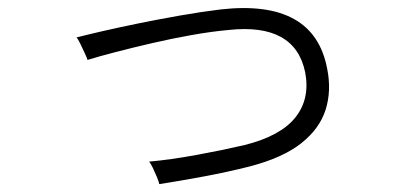

<svg xmlns="http://www.w3.org/2000/svg" viewBox="-20 -473 1040 487"><path d="M384 -6Q383 -12 378 -24Q373 -36 367.5 -47.5Q362 -59 358 -63Q413 -68 478.5 -80Q544 -92 600 -105Q692 -128 729.5 -175.5Q767 -223 754 -290Q728 -415 560 -397Q516 -393 465.5 -384Q415 -375 365.5 -363.5Q316 -352 273.5 -341Q231 -330 202 -321Q201 -325 195.5 -337Q190 -349 184 -361.5Q178 -374 174 -378Q197 -384 238 -393.5Q279 -403 330.5 -413.5Q382 -424 436 -433.5Q490 -443 539 -449Q777 -476 810 -298Q821 -243 806 -195Q791 -147 744.5 -110Q698 -73 614 -51Q559 -37 497.5 -25.5Q436 -14 384 -6Z"/></svg>

Font: Zen Kaku Gothic Antique
Style: Regular
Weight: 400
Designer: Yoshimichi Ohira
Foundry: Positype
Version: Version 1.001